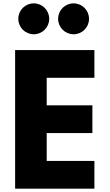

<svg xmlns="http://www.w3.org/2000/svg" viewBox="-20 -1123 652 1143"><path d="M542 -825H70V0H542V-165H258V-331H530V-496H258V-660H542ZM418 -1103C367 -1103 326 -1062 326 -1011C326 -960 367 -919 418 -919C469 -919 510 -960 510 -1011C510 -1062 469 -1103 418 -1103ZM181 -1103C130 -1103 89 -1062 89 -1011C89 -960 130 -919 181 -919C232 -919 273 -960 273 -1011C273 -1062 232 -1103 181 -1103Z"/></svg>

Font: Sztylet
Style: Bd
Weight: 700
Foundry: Cannot Into Space Fonts, PlusOne Fonts
Version: Version 0.12